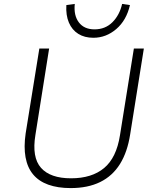

<svg xmlns="http://www.w3.org/2000/svg" viewBox="-20 -953 790 981"><path d="M341 8Q275 8 226.5 -9.5Q178 -27 149 -62Q120 -97 110.5 -149.5Q101 -202 111 -271L181 -705H231L161 -264Q142 -149 189.5 -95.5Q237 -42 343 -42Q449 -42 512 -94.5Q575 -147 593 -262L664 -705H715L645 -266Q631 -176 593 -115Q555 -54 492 -23Q429 8 341 8ZM457 -760Q412 -760 380 -780Q348 -800 332 -837.5Q316 -875 319 -927L362 -933Q356 -874 383 -838.5Q410 -803 463 -803Q518 -803 554.5 -839.5Q591 -876 604 -933L644 -927Q626 -849 574 -804.5Q522 -760 457 -760Z"/></svg>

Font: Nunito Sans 7pt ExtraLight
Style: Italic
Weight: 250
Italic angle: -9°
Designer: Vernon Adams
Foundry: Vernon Adams
Version: Version 3.101;gftools[0.9.27]